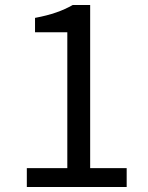

<svg xmlns="http://www.w3.org/2000/svg" viewBox="-20 -753 595 773"><path d="M88 0H490V-76H343V-733H273C233 -710 186 -693 121 -681V-623H251V-76H88Z"/></svg>

Font: Noto Sans CJK SC Regular
Style: Regular
Weight: 400
Designer: Ryoko NISHIZUKA (kana & ideographs); Paul D. Hunt (Latin, Greek & Cyrillic); Wenlong ZHANG (bopomofo); Sandoll Communica
Foundry: Adobe Systems Incorporated
Version: Version 1.004;PS 1.004;hotconv 1.0.82;makeotf.lib2.5.63406